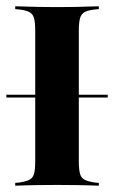

<svg xmlns="http://www.w3.org/2000/svg" viewBox="-21 -591 363 611"><path d="M-0.8 -280.6V-289.5H321.8V-280.6ZM149.2 -2.4Q123.4 -2.4 100 -2Q76.6 -1.6 58.5 -1.2Q40.3 -0.8 27.4 0V-8.9L42.7 -10.5Q62.9 -13.7 73.4 -19.4Q83.9 -25 87.5 -38.7Q91.1 -52.4 91.1 -78.2V-492.7Q91.1 -518.5 87.5 -532.3Q83.9 -546 73.4 -552Q62.9 -558.1 42.7 -560.5L27.4 -562.1V-571Q40.3 -571 58.5 -570.2Q76.6 -569.4 100 -569Q123.4 -568.5 149.2 -568.5H160.5H171.8Q198.4 -568.5 221 -569Q243.5 -569.4 262.1 -570.2Q280.6 -571 293.5 -571V-562.1L278.2 -560.5Q258.1 -558.1 247.6 -552Q237.1 -546 233.5 -532.3Q229.8 -518.5 229.8 -492.7V-78.2Q229.8 -52.4 233.5 -38.7Q237.1 -25 247.6 -19.4Q258.1 -13.7 278.2 -10.5L293.5 -8.9V0Q280.6 -0.8 262.1 -1.2Q243.5 -1.6 221 -2Q198.4 -2.4 171.8 -2.4H160.5Z"/></svg>

Font: Playfair 144pt SemiCondensed ExtraBold
Style: Regular
Weight: 800
Width: 4
Designer: Claus Eggers Sørensen
Foundry: Claus Eggers Sørensen
Version: Version 2.203